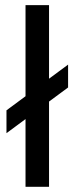

<svg xmlns="http://www.w3.org/2000/svg" viewBox="-20 -718 287 738"><path d="M78.1 -348.1V-698.2H168.5V-415.5L241.7 -469.7V-381.8L168.5 -327.6V0H78.1V-260.3L4.9 -206.1V-293.9Z"/></svg>

Font: Sansation
Style: Regular
Weight: 400
Designer: Bernd Montag
Version: Version 1.301